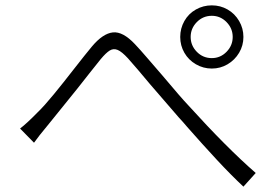

<svg xmlns="http://www.w3.org/2000/svg" viewBox="-20 -724 1040 717"><path d="M121 -305Q145 -328 181.5 -372.5Q218 -417 252 -461Q302 -525 323 -550Q364 -599 401.5 -603Q439 -607 484 -559Q503 -539 530 -507.5Q557 -476 584 -445Q658 -357 682 -332Q826 -173 935 -78L889 -27Q843 -70 790 -127Q737 -184 679 -250Q664 -268 648 -285Q622 -315 540 -410Q491 -469 458 -506Q435 -531 419.5 -537.5Q404 -544 390 -535.5Q376 -527 356 -503Q337 -479 314.5 -451Q292 -423 268 -392L163 -262Q146 -241 128 -219L107 -191L55 -244Q80 -263 121 -305ZM771 -507Q803 -507 826 -530.5Q849 -554 849 -586Q849 -618 826 -641.5Q803 -665 771 -665Q738 -665 715 -641.5Q692 -618 692 -586Q692 -554 715 -530.5Q738 -507 771 -507ZM771 -704Q803 -704 830 -688.5Q857 -673 873 -645.5Q889 -618 889 -586Q889 -554 873 -527Q857 -500 830 -484Q803 -468 771 -468Q739 -468 711.5 -484Q684 -500 668.5 -527Q653 -554 653 -586Q653 -618 668.5 -645.5Q684 -673 711.5 -688.5Q739 -704 771 -704Z"/></svg>

Font: 寒蝉端黑体 Light
Style: Regular
Weight: 300
Designer: ChillDuanSans {Warren2060}; 
Source Han Sans {Ryoko NISHIZUKA 西塚涼子 (kana, bopomofo & ideographs); Paul D. Hunt (Latin, G
Foundry: ChillType&Adobe
Version: Version 1.300;Glyphs 3.3 (3306)